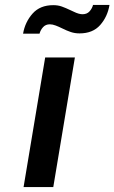

<svg xmlns="http://www.w3.org/2000/svg" viewBox="-20 -762 466 782"><path d="M164 -528H285L197 0H76ZM197 -741Q216 -741 231.5 -735.5Q247 -730 268 -720Q271 -719 281 -714Q291 -709 300 -706.5Q309 -704 316 -704Q334 -704 344.5 -715.5Q355 -727 359 -742H426Q418 -694 388 -660Q358 -626 304 -626Q285 -626 268.5 -631.5Q252 -637 232 -647Q220 -653 207 -658Q194 -663 183 -663Q166 -663 155.5 -651.5Q145 -640 141 -625H74Q82 -672 112.5 -706.5Q143 -741 197 -741Z"/></svg>

Font: Be Vietnam SemiBold
Style: Italic
Weight: 600
Italic angle: -9.556°
Designer: Gabriel Lam
Foundry: TypeRant
Version: Version 3.000